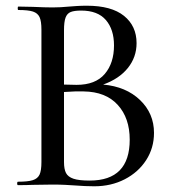

<svg xmlns="http://www.w3.org/2000/svg" viewBox="-20 -648 610 672"><path d="M519 -183Q519 -130 491.5 -87.5Q464 -45 416.5 -20.5Q369 4 310 4Q279 4 241 1Q228 0 208 -1Q188 -2 164 -2L94 -1Q76 0 43 0Q40 0 40 -6Q40 -12 43 -12Q78 -12 95 -17.5Q112 -23 118.5 -37Q125 -51 125 -81V-544Q125 -574 118.5 -588Q112 -602 95.5 -607.5Q79 -613 44 -613Q42 -613 42 -619Q42 -625 44 -625L95 -624Q137 -622 164 -622Q192 -622 222 -625Q234 -626 249.5 -627Q265 -628 284 -628Q370 -628 414 -592.5Q458 -557 458 -497Q458 -448 427.5 -410Q397 -372 341 -352Q421 -345 470 -298Q519 -251 519 -183ZM204 -542V-352L248 -351Q314 -351 346.5 -389Q379 -427 379 -489Q379 -545 350.5 -578Q322 -611 264 -611Q240 -611 227.5 -606Q215 -601 209.5 -586.5Q204 -572 204 -542ZM434 -159Q434 -235 392 -281Q350 -327 273 -328Q246 -329 204 -326V-81Q204 -56 211 -42.5Q218 -29 237 -22.5Q256 -16 294 -16Q434 -16 434 -159Z"/></svg>

Font: Cormorant Infant Medium
Style: Regular
Weight: 500
Designer: Christian Thalmann (Catharsis Fonts)
Version: Version 3.000